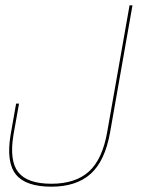

<svg xmlns="http://www.w3.org/2000/svg" viewBox="-20 -695 541 721"><path d="M173 6Q267 6 320.8 -42.5Q374.5 -91 393.5 -198.5L477.5 -675H466.5L382.5 -199Q364.5 -96.5 313.8 -50.8Q263 -5 173 -5Q83 -5 48.8 -48Q14.5 -91 30.5 -188.5L51.5 -306H40.5L19.5 -187Q3 -85 40 -39.5Q77 6 173 6Z"/></svg>

Font: Anybody Thin
Style: Italic
Weight: 100
Italic angle: -10°
Designer: Tyler Finck
Foundry: Etcetera Type Company
Version: Version 1.114;gftools[0.9.25]